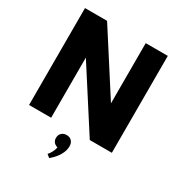

<svg xmlns="http://www.w3.org/2000/svg" viewBox="-225 -898 1199 1287"><g transform="rotate(30 374.5 -254.5)"><path d="M54.1 0V-750H225L524.1 -284.1V-750H695V0H524.1L225 -465.5V0ZM325.5 221.8Q330.9 216.8 336.6 208.4Q342.3 200 347.5 190Q352.7 180 356.4 169.8Q360 159.5 361.4 150.9Q342.3 146.4 331.4 133.2Q320.5 120 320.5 100.5Q320.5 77.3 335.2 62.7Q350 48.2 374.5 48.2Q397.7 48.2 412.7 63Q427.7 77.7 427.7 106.4Q427.7 139.1 406.8 174.8Q385.9 210.5 348.6 240.9Z"/></g></svg>

Font: Spartan ExtBd
Style: Regular
Weight: 800
Designer: Matt Bailey, Mirko Velimirovic
Foundry: Matt Bailey
Version: Version 1.005